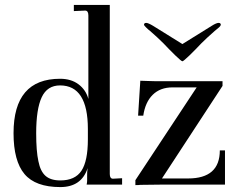

<svg xmlns="http://www.w3.org/2000/svg" viewBox="-20 -750 977 780"><path d="M225 10Q124 10 79.5 -43Q35 -96 35 -209Q35 -430 224 -430Q269 -430 299 -407.5Q329 -385 339 -348V-687Q339 -707 326 -707L280 -705V-730H426V-43Q426 -24 439 -24L476 -26V0H332Q334 -10 334 -16V-38Q334 -53 335 -58Q336 -63 336 -67Q311 10 225 10ZM225 -17Q285 -17 311 -56.5Q337 -96 337 -184V-226Q337 -403 224 -403Q172 -403 149.5 -355Q127 -307 127 -209Q127 -136 136 -95Q144 -54 165 -35.5Q186 -17 225 -17ZM530 2V-18L779 -395H681Q631 -395 600.5 -365Q570 -335 562 -280H541L550 -422Q562 -422 580 -421Q597 -420 646 -420H884V-401L638 -25H744Q873 -25 873 -139H894V0H634L550 1Q544 2 530 2ZM691 -526 667 -550 644 -574Q621 -597 590 -624Q583 -629 573 -639Q565 -647 565 -649Q565 -657 574 -657Q582 -657 602 -645L721 -571L840 -645Q859 -657 868 -657Q877 -657 877 -649Q877 -646 870 -639Q862 -632 852 -624Q821 -597 798 -574L775 -550L751 -526Q725 -501 721 -501Q717 -501 691 -526Z"/></svg>

Font: UnnaRegular
Style: Regular
Weight: 400
Designer: Jorge de Buen Unna
Foundry: Omnibus-Type
Version: Version 2.008;hotconv 1.0.109;makeotfexe 2.5.65596